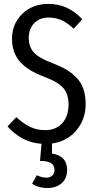

<svg xmlns="http://www.w3.org/2000/svg" viewBox="-20 -719 489 975"><path d="M415 -189.9Q415 -113.8 368.4 -57.6Q321.8 -1.5 244.1 9.8V61Q320.8 72.3 320.8 144Q320.8 187.5 292.7 211.7Q264.6 235.8 220.2 235.8Q174.8 235.8 143.1 213.9L167 170.9Q192.4 183.1 214.8 183.1Q233.4 183.1 245.1 172.9Q256.8 162.6 256.8 144Q256.8 120.6 239.5 109.4Q222.2 98.1 183.1 98.1L190.9 11.2Q91.8 4.9 18.1 -77.1L63 -124Q97.7 -91.8 132.3 -75Q167 -58.1 210 -58.1Q263.7 -58.1 295.9 -93.3Q328.1 -128.4 328.1 -188Q328.1 -239.7 302.5 -270.8Q276.9 -301.8 207 -328.1Q120.1 -360.4 80.6 -406.5Q41 -452.6 41 -522.9Q41 -597.7 93 -648.4Q145 -699.2 225.1 -699.2Q326.2 -699.2 397.9 -621.1L354 -573.2Q322.8 -603 292.5 -616.5Q262.2 -629.9 226.1 -629.9Q181.6 -629.9 153.8 -601.3Q126 -572.8 126 -526.9Q126 -481 151.9 -452.4Q177.7 -423.8 250 -397Q290 -381.3 318.1 -364.7Q346.2 -348.1 369.1 -324.2Q392.1 -300.3 403.6 -266.8Q415 -233.4 415 -189.9Z"/></svg>

Font: Fira Sans Compressed Book
Style: Regular
Weight: 350
Width: 1
Designer: Carrois Corporate & Edenspiekermann AG
Foundry: Carrois Corporate GbR & Edenspiekermann AG
Version: Version 4.203;PS 004.203;hotconv 1.0.88;makeotf.lib2.5.64775